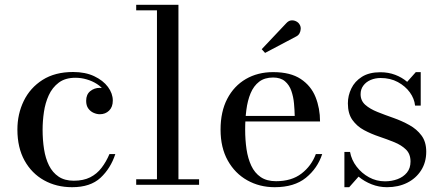

<svg xmlns="http://www.w3.org/2000/svg" viewBox="-20 -770 1848 800"><path d="M280.5 10Q215 10 163.5 -18.8Q112 -47.5 82.2 -101.2Q52.5 -155 52.5 -230Q52.5 -295 79 -349.5Q105.5 -404 157.2 -437Q209 -470 284.5 -470Q335.5 -470 372.5 -452.5Q409.5 -435 429.8 -407.8Q450 -380.5 450 -351Q450 -324 434.5 -309Q419 -294 396 -294Q383.5 -294 370.2 -299.8Q357 -305.5 348 -317.8Q339 -330 339 -350Q339 -376.5 356 -390.2Q373 -404 396 -404Q417.5 -404 433.2 -390.8Q449 -377.5 449 -351H426.5Q426.5 -372.5 415 -390Q403.5 -407.5 384 -420Q364.5 -432.5 341.2 -439.2Q318 -446 294.5 -446Q252 -446 225 -425.8Q198 -405.5 183.2 -373.2Q168.5 -341 163 -303.2Q157.5 -265.5 157.5 -230Q157.5 -187 163.5 -148.5Q169.5 -110 184.2 -80.5Q199 -51 224.2 -34Q249.5 -17 287.5 -17Q327.5 -17 355.8 -31.2Q384 -45.5 403.2 -70.8Q422.5 -96 436 -128H460.5Q441 -68.5 398.8 -29.2Q356.5 10 280.5 10Z M723.5 -750V-23H809.5V0H547.5V-23H634V-727H547.5V-750Z M1124.5 10Q1061.5 10 1010.2 -18.8Q959 -47.5 929 -101.2Q899 -155 899 -230Q899 -305 927 -358.5Q955 -412 1004.5 -440.8Q1054 -469.5 1118 -469.5Q1190 -469.5 1233 -441Q1276 -412.5 1294.8 -365.5Q1313.5 -318.5 1313.5 -264H966.5V-287H1208Q1207.5 -311.5 1205 -339Q1202.5 -366.5 1194 -391.2Q1185.5 -416 1167.2 -431.5Q1149 -447 1118 -447Q1082.5 -447 1059.8 -429.5Q1037 -412 1024.2 -381.5Q1011.5 -351 1006.5 -312Q1001.5 -273 1001.5 -230Q1001.5 -187 1007.2 -148.2Q1013 -109.5 1027 -79.5Q1041 -49.5 1066.2 -32.2Q1091.5 -15 1130 -15Q1195 -15 1236.2 -46.8Q1277.5 -78.5 1296 -128H1322.5Q1303 -68.5 1254.5 -29.2Q1206 10 1124.5 10ZM1084.5 -549.5 1070.5 -565 1172.5 -673Q1182.5 -684 1193.5 -685Q1204.5 -686 1214.2 -681Q1224 -676 1228.5 -667.5Q1233.5 -659.5 1233 -649.5Q1232.5 -639.5 1228 -631.2Q1223.5 -623 1215 -618.5Z M1415 10V-137H1438.5Q1444.5 -103.5 1465.8 -75.8Q1487 -48 1517.8 -31.2Q1548.5 -14.5 1584 -14.5Q1612 -14.5 1636.2 -23.5Q1660.5 -32.5 1675.5 -50.8Q1690.5 -69 1690.5 -97Q1690.5 -128.5 1671.5 -147Q1652.5 -165.5 1623 -177.5Q1593.5 -189.5 1560 -200.8Q1526.5 -212 1497 -227.8Q1467.5 -243.5 1448.5 -270Q1429.5 -296.5 1429.5 -339.5Q1429.5 -371.5 1443.8 -401.2Q1458 -431 1488 -450Q1518 -469 1565 -469Q1598.5 -469 1626.8 -458.2Q1655 -447.5 1676.5 -429L1712.5 -469.5H1733V-330H1709.5Q1706.5 -359 1687.8 -385Q1669 -411 1637.8 -428Q1606.5 -445 1566 -445Q1543.5 -445 1524.2 -436.8Q1505 -428.5 1493.8 -413.2Q1482.5 -398 1482.5 -377.5Q1482.5 -350.5 1502 -333.2Q1521.5 -316 1552.8 -303.5Q1584 -291 1619 -278.8Q1654 -266.5 1685.2 -249.2Q1716.5 -232 1736.2 -205.5Q1756 -179 1756 -138Q1756 -93.5 1734.5 -60Q1713 -26.5 1676.2 -8.2Q1639.5 10 1592.5 10Q1559 10 1528.5 -2Q1498 -14 1474 -34L1435 10Z"/></svg>

Font: BodoniModa 10 Custom
Style: Regular
Weight: 400
Designer: Owen Earl
Foundry: indestructible type
Version: Version 2.005